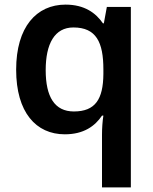

<svg xmlns="http://www.w3.org/2000/svg" viewBox="-20 -572 665 832"><path d="M422 11V240H547V-542H443L430 -471H426C395 -516 346 -552 264 -552C138 -552 50 -455 50 -270C50 -85 136 10 261 10C343 10 392 -26 422 -71H428C424 -47 422 -14 422 11ZM300 -89C217 -89 178 -152 178 -268C178 -383 217 -453 298 -453C397 -453 428 -389 428 -271V-251C427 -142 393 -89 300 -89Z"/></svg>

Font: Noto Sans Syriac SemiBold
Style: Regular
Weight: 600
Designer: Patrick Giasson and the Monotype Design Team
Foundry: Monotype Imaging Inc.
Version: Version 3.000